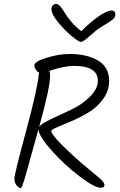

<svg xmlns="http://www.w3.org/2000/svg" viewBox="-20 -985 615 985"><path d="M572 -911Q572 -897 560 -886.5Q548 -876 521 -860Q494 -844 480.5 -834Q467 -824 447 -806Q407 -770 395.5 -770Q384 -770 347.5 -800Q311 -830 277.5 -871.5Q244 -913 244 -938Q244 -950 251 -957.5Q258 -965 268 -965Q278 -965 289.5 -952Q301 -939 311.5 -920.5Q322 -902 345 -874.5Q368 -847 397 -825Q451 -878 491 -904.5Q531 -931 551.5 -931Q572 -931 572 -911ZM87 -20Q77 -20 65.5 -33.5Q54 -47 54 -69.5Q54 -92 113.5 -311.5Q173 -531 180 -612Q171 -617 163.5 -628Q156 -639 156 -649Q156 -669 218.5 -688.5Q281 -708 338 -708Q427 -708 483.5 -674Q540 -640 540 -570Q540 -520 509.5 -477.5Q479 -435 435.5 -409Q392 -383 348 -364Q304 -345 273.5 -332.5Q243 -320 243 -314Q243 -284 403 -144Q416 -133 435.5 -117Q455 -101 467 -91Q479 -81 492 -70Q516 -48 516 -37Q516 -22 496 -22Q465 -22 388.5 -80Q312 -138 246.5 -211Q181 -284 177 -321Q145 -204 131.5 -157Q118 -110 110 -80Q92 -20 87 -20ZM482 -570Q482 -647 360 -647Q309 -647 233 -621Q237 -612 237 -597Q237 -535 181 -335Q192 -350 243 -374.5Q294 -399 345.5 -422.5Q397 -446 439.5 -487Q482 -528 482 -570Z"/></svg>

Font: Kalam Light
Style: Regular
Weight: 300
Version: Version 2.001;PS 1.0;hotconv 1.0.79;makeotf.lib2.5.61930; tt